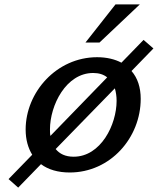

<svg xmlns="http://www.w3.org/2000/svg" viewBox="-20 -774 720 876"><path d="M618 -754H507L370 -580H434ZM19 43 63 82 167 -25C200 0 245 13 298 13C484 13 622 -146 622 -323C622 -375 608 -418 580 -450L680 -553L635 -592L534 -488C504 -504 466 -513 423 -513C238 -513 97 -353 97 -183C97 -137 108 -99 127 -68ZM208 -184C208 -293 281 -441 405 -441C432 -441 453 -434 469 -421L210 -154C208 -163 208 -174 208 -184ZM504 -371C509 -354 512 -335 512 -314C512 -205 440 -59 316 -59C278 -59 252 -72 234 -94Z"/></svg>

Font: Perun Medium Italic
Style: Regular
Weight: 500
Italic angle: -12°
Foundry: Copyright (c) Stefan Peev, Context Ltd, 2016
Version: Version 1.026